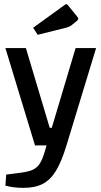

<svg xmlns="http://www.w3.org/2000/svg" viewBox="-20 -732 490 927"><path d="M6 0ZM444 -500 301 -30Q277 49 250 93Q223 137 186 156Q149 175 93 175Q44 175 6 164L10 111L79 102Q118 97 138.5 87.5Q159 78 172 58Q185 38 196 0L205 -30H149L6 -500H105L220 -115H230L345 -500ZM140 -598 292 -708Q297 -712 300 -712Q304 -712 308 -707L351 -654Q358 -646 358 -642Q358 -637 351 -631L324 -609Q316 -603 302 -599L162 -564Z"/></svg>

Font: Changa
Style: Regular
Weight: 400
Designer: Eduardo Rodriguez Tunni
Foundry: Eduardo Rodriguez Tunni
Version: Version 2.002; ttfautohint (v1.5.10-5e6f)